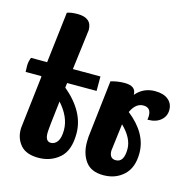

<svg xmlns="http://www.w3.org/2000/svg" viewBox="-111 -872 987 988"><g transform="rotate(15 383.0 -377.5)"><path d="M259 -696Q259 -690 232 -481H379V-404H222L219 -379Q336 -281 336 -165Q336 -74 289.5 -34Q243 6 178 6Q113 6 83 -28.5Q53 -63 53 -112Q53 -123 55 -136L86 -402L82 -404H1Q0 -414 0 -436.5Q0 -459 9 -481H95L127 -753Q148 -761 183 -761Q259 -761 259 -696ZM269 -166Q269 -235 209 -302Q191 -153 191 -130Q191 -85 220 -85Q241 -85 255 -104.5Q269 -124 269 -166Z M672 -350Q672 -394 631.5 -394Q591 -394 567 -342Q675 -257 675 -151Q675 -74 632 -34Q589 6 524 6Q459 6 429 -34.5Q399 -75 399 -137Q399 -156 400 -165L435 -470Q471 -481 508 -481Q569 -481 569 -436V-434Q609 -481 671 -481Q716 -481 741 -460.5Q766 -440 766 -406Q766 -372 740.5 -350.5Q715 -329 674 -329Q672 -329 670 -329Q672 -340 672 -350ZM550 -272Q532 -128 532 -127Q532 -85 566 -85Q610 -85 610 -156Q610 -214 550 -272Z"/></g></svg>

Font: Lily Script One
Style: Regular
Weight: 400
Designer: Julia Petretta
Foundry: Julia Petretta
Version: Version 1.002;PS 001.001;hotconv 1.0.70;makeotf.lib2.5.58329